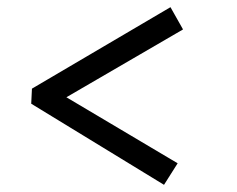

<svg xmlns="http://www.w3.org/2000/svg" viewBox="-20 -552 660 535"><path d="M437 -37 67 -263 69 -305 455 -532 490 -470 165 -281 475 -97Z"/></svg>

Font: Literata 7pt
Style: Italic
Weight: 400
Italic angle: -2°
Designer: Latin by Veronika Burian and Jose Scaglione. Greek by Irene Vlachou. Cyrillic by Vera Evstafieva
Foundry: TypeTogether
Version: Version 3.002